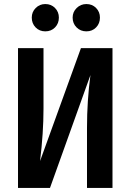

<svg xmlns="http://www.w3.org/2000/svg" viewBox="-20 -929 645 949"><path d="M204 -909Q233 -909 252 -889.5Q271 -870 271 -842Q271 -813 252 -793.5Q233 -774 204 -774Q175 -774 156 -793.5Q137 -813 137 -842Q137 -870 156.5 -889.5Q176 -909 204 -909ZM407 -909Q436 -909 455 -889.5Q474 -870 474 -842Q474 -813 455 -793.5Q436 -774 407 -774Q378 -774 358.5 -793.5Q339 -813 339 -842Q339 -870 359 -889.5Q379 -909 407 -909ZM536 -691V0H410V-297Q410 -431 427 -558L227 0H69V-691H195V-391Q195 -273 178 -133L380 -691Z"/></svg>

Font: Fira Sans Condensed Medium
Style: Regular
Weight: 500
Width: 3
Designer: Carrois Corporate & Edenspiekermann AG
Foundry: Carrois Corporate GbR & Edenspiekermann AG
Version: Version 4.203;PS 004.203;hotconv 1.0.88;makeotf.lib2.5.64775